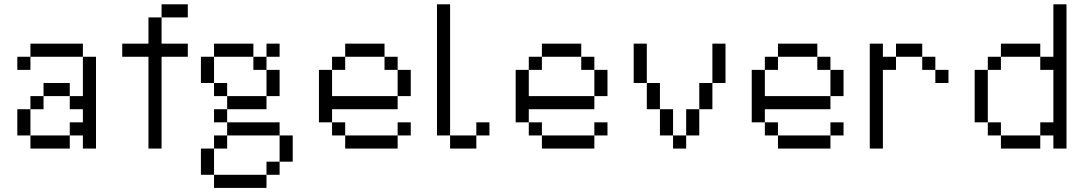

<svg xmlns="http://www.w3.org/2000/svg" viewBox="-20 -708 5165 915"><path d="M62.5 -437.5H125V-375H62.5ZM125 -500H187.5V-437.5H125ZM187.5 -500H250V-437.5H187.5ZM250 -500H312.5V-437.5H250ZM312.5 -500H375V-437.5H312.5ZM375 -437.5H437.5V-375H375ZM375 -375H437.5V-312.5H375ZM375 -312.5H437.5V-250H375ZM375 -250H437.5V-187.5H375ZM375 -187.5H437.5V-125H375ZM250 -62.5H312.5V0H250ZM187.5 -62.5H250V0H187.5ZM125 -62.5H187.5V0H125ZM62.5 -125H125V-62.5H62.5ZM62.5 -187.5H125V-125H62.5ZM125 -250H187.5V-187.5H125ZM187.5 -312.5H250V-250H187.5ZM250 -312.5H312.5V-250H250ZM312.5 -250H375V-187.5H312.5ZM375 -125H437.5V-62.5H375ZM312.5 -125H375V-62.5H312.5ZM375 -62.5H437.5V0H375Z M875 -625H750V-687.5H875ZM562.5 -500H687.5V-625H750V-500H875V-437.5H750V0H687.5V-437.5H562.5Z M1062.5 -500H1125V-437.5H1062.5ZM1125 -500H1187.5V-437.5H1125ZM937.5 -375H1000V-312.5H937.5ZM1062.5 -250H1125V-187.5H1062.5ZM1125 -250H1187.5V-187.5H1125ZM1250 -375H1312.5V-312.5H1250ZM1000 -187.5H1062.5V-125H1000ZM1062.5 -125H1125V-62.5H1062.5ZM1125 125H1187.5V187.5H1125ZM1062.5 125H1125V187.5H1062.5ZM937.5 0H1000V62.5H937.5ZM1000 125H1062.5V187.5H1000ZM937.5 62.5H1000V125H937.5ZM1187.5 -437.5H1250V-375H1187.5ZM1250 -500H1312.5V-437.5H1250ZM1125 -125H1187.5V-62.5H1125ZM937.5 -437.5H1000V-375H937.5ZM1000 -500H1062.5V-437.5H1000ZM1000 -62.5H1062.5V0H1000ZM1187.5 -125H1250V-62.5H1187.5ZM1000 -312.5H1062.5V-250H1000ZM1187.5 -250H1250V-187.5H1187.5ZM1250 -312.5H1312.5V-250H1250ZM1250 -125H1312.5V-62.5H1250ZM1312.5 -62.5H1375V0H1312.5ZM1312.5 0H1375V62.5H1312.5ZM1250 62.5H1312.5V125H1250ZM1187.5 125H1250V187.5H1187.5Z M1500 -375H1562.5V-312.5H1500ZM1500 -312.5H1562.5V-250H1500ZM1500 -250H1562.5V-187.5H1500ZM1500 -187.5H1562.5V-125H1500ZM1562.5 -125H1625V-62.5H1562.5ZM1625 -62.5H1687.5V0H1625ZM1687.5 -62.5H1750V0H1687.5ZM1750 -62.5H1812.5V0H1750ZM1562.5 -437.5H1625V-375H1562.5ZM1625 -500H1687.5V-437.5H1625ZM1687.5 -500H1750V-437.5H1687.5ZM1750 -500H1812.5V-437.5H1750ZM1812.5 -437.5H1875V-375H1812.5ZM1875 -375H1937.5V-312.5H1875ZM1875 -312.5H1937.5V-250H1875ZM1812.5 -250H1875V-187.5H1812.5ZM1750 -250H1812.5V-187.5H1750ZM1687.5 -250H1750V-187.5H1687.5ZM1625 -250H1687.5V-187.5H1625ZM1562.5 -250H1625V-187.5H1562.5ZM1875 -125H1937.5V-62.5H1875ZM1812.5 -62.5H1875V0H1812.5Z M2062.5 -687.5H2125V-625H2062.5ZM2062.5 -625H2125V-562.5H2062.5ZM2062.5 -562.5H2125V-500H2062.5ZM2062.5 -500H2125V-437.5H2062.5ZM2062.5 -437.5H2125V-375H2062.5ZM2062.5 -375H2125V-312.5H2062.5ZM2062.5 -312.5H2125V-250H2062.5ZM2062.5 -250H2125V-187.5H2062.5ZM2062.5 -187.5H2125V-125H2062.5ZM2187.5 -62.5H2250V0H2187.5ZM2062.5 -125H2125V-62.5H2062.5ZM2125 -62.5H2187.5V0H2125ZM2250 -125H2312.5V-62.5H2250Z M2437.5 -375H2500V-312.5H2437.5ZM2437.5 -312.5H2500V-250H2437.5ZM2437.5 -250H2500V-187.5H2437.5ZM2437.5 -187.5H2500V-125H2437.5ZM2500 -125H2562.5V-62.5H2500ZM2562.5 -62.5H2625V0H2562.5ZM2625 -62.5H2687.5V0H2625ZM2687.5 -62.5H2750V0H2687.5ZM2500 -437.5H2562.5V-375H2500ZM2562.5 -500H2625V-437.5H2562.5ZM2625 -500H2687.5V-437.5H2625ZM2687.5 -500H2750V-437.5H2687.5ZM2750 -437.5H2812.5V-375H2750ZM2812.5 -375H2875V-312.5H2812.5ZM2812.5 -312.5H2875V-250H2812.5ZM2750 -250H2812.5V-187.5H2750ZM2687.5 -250H2750V-187.5H2687.5ZM2625 -250H2687.5V-187.5H2625ZM2562.5 -250H2625V-187.5H2562.5ZM2500 -250H2562.5V-187.5H2500ZM2812.5 -125H2875V-62.5H2812.5ZM2750 -62.5H2812.5V0H2750Z M3000 -500H3062.5V-437.5H3000ZM3000 -437.5H3062.5V-375H3000ZM3000 -375H3062.5V-312.5H3000ZM3062.5 -312.5H3125V-250H3062.5ZM3062.5 -250H3125V-187.5H3062.5ZM3125 -187.5H3187.5V-125H3125ZM3125 -125H3187.5V-62.5H3125ZM3187.5 -62.5H3250V0H3187.5ZM3250 -125H3312.5V-62.5H3250ZM3250 -187.5H3312.5V-125H3250ZM3312.5 -250H3375V-187.5H3312.5ZM3312.5 -312.5H3375V-250H3312.5ZM3375 -375H3437.5V-312.5H3375ZM3375 -437.5H3437.5V-375H3375ZM3375 -500H3437.5V-437.5H3375Z M3562.5 -375H3625V-312.5H3562.5ZM3562.5 -312.5H3625V-250H3562.5ZM3562.5 -250H3625V-187.5H3562.5ZM3562.5 -187.5H3625V-125H3562.5ZM3625 -125H3687.5V-62.5H3625ZM3687.5 -62.5H3750V0H3687.5ZM3750 -62.5H3812.5V0H3750ZM3812.5 -62.5H3875V0H3812.5ZM3625 -437.5H3687.5V-375H3625ZM3687.5 -500H3750V-437.5H3687.5ZM3750 -500H3812.5V-437.5H3750ZM3812.5 -500H3875V-437.5H3812.5ZM3875 -437.5H3937.5V-375H3875ZM3937.5 -375H4000V-312.5H3937.5ZM3937.5 -312.5H4000V-250H3937.5ZM3875 -250H3937.5V-187.5H3875ZM3812.5 -250H3875V-187.5H3812.5ZM3750 -250H3812.5V-187.5H3750ZM3687.5 -250H3750V-187.5H3687.5ZM3625 -250H3687.5V-187.5H3625ZM3937.5 -125H4000V-62.5H3937.5ZM3875 -62.5H3937.5V0H3875Z M4125 -62.5H4187.5V0H4125ZM4125 -125H4187.5V-62.5H4125ZM4125 -187.5H4187.5V-125H4125ZM4125 -250H4187.5V-187.5H4125ZM4125 -312.5H4187.5V-250H4125ZM4125 -375H4187.5V-312.5H4125ZM4125 -437.5H4187.5V-375H4125ZM4125 -500H4187.5V-437.5H4125ZM4187.5 -437.5H4250V-375H4187.5ZM4250 -500H4312.5V-437.5H4250ZM4312.5 -500H4375V-437.5H4312.5ZM4437.5 -375H4500V-312.5H4437.5ZM4375 -437.5H4437.5V-375H4375Z M4625 -375H4687.5V-312.5H4625ZM4625 -312.5H4687.5V-250H4625ZM4625 -250H4687.5V-187.5H4625ZM4625 -187.5H4687.5V-125H4625ZM4687.5 -125H4750V-62.5H4687.5ZM4750 -62.5H4812.5V0H4750ZM4812.5 -62.5H4875V0H4812.5ZM4875 -62.5H4937.5V0H4875ZM4937.5 -125H5000V-62.5H4937.5ZM5000 -62.5H5062.5V0H5000ZM5000 -125H5062.5V-62.5H5000ZM5000 -187.5H5062.5V-125H5000ZM5000 -250H5062.5V-187.5H5000ZM5000 -312.5H5062.5V-250H5000ZM5000 -375H5062.5V-312.5H5000ZM5000 -437.5H5062.5V-375H5000ZM5000 -500H5062.5V-437.5H5000ZM5000 -562.5H5062.5V-500H5000ZM5000 -687.5H5062.5V-625H5000ZM5000 -625H5062.5V-562.5H5000ZM4687.5 -437.5H4750V-375H4687.5ZM4750 -500H4812.5V-437.5H4750ZM4812.5 -500H4875V-437.5H4812.5ZM4875 -500H4937.5V-437.5H4875ZM4937.5 -437.5H5000V-375H4937.5Z"/></svg>

Font: ChillBitmapSE 16px
Style: Regular
Weight: 400
Designer: Designed by Warren2060
Foundry: ChillType
Version: Version 1.000